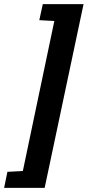

<svg xmlns="http://www.w3.org/2000/svg" viewBox="-76 -763 426 933"><path d="M-56 150 -40 72 35 68 188 -661 115 -665 132 -743H330L141 150Z"/></svg>

Font: Saira ExtraCondensed ExtraBold
Style: Italic
Weight: 800
Width: 2
Italic angle: -12°
Designer: Hector Gatti with collaboration of the Omnibus-Type team
Foundry: Omnibus-Type
Version: Version 1.101